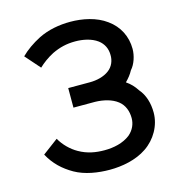

<svg xmlns="http://www.w3.org/2000/svg" viewBox="-114 -865 906 979"><g transform="rotate(-15 339.0 -375.5)"><path d="M72.9 -656.2 141.7 -578.1C162.5 -597.9 188.5 -617.7 220.8 -634.4C260.4 -653.1 296.9 -662.5 343.8 -662.5C382.3 -662.5 428.1 -654.2 460.4 -630.2C486.5 -610.4 500 -582.3 500 -549C501 -520.8 489.6 -489.6 463.5 -470.8C437.5 -451 399 -441.7 362.5 -441.7H247.9V-338.5H362.5C405.2 -337.5 450 -327.1 480.2 -303.1C508.3 -281.2 520.8 -246.9 520.8 -210.4C520.8 -180.2 508.3 -150 481.3 -127.1C443.8 -97.9 393.8 -87.5 344.8 -87.5C300 -87.5 255.2 -94.8 211.5 -119.8C176 -139.6 143.8 -171.9 124 -207.3L41.7 -145.8C70.8 -91.7 111.5 -54.2 162.5 -25C215.6 5.2 284.4 15.6 345.8 15.6C410.4 15.6 485.4 2.1 541.7 -36.5C599 -75 636.5 -140.6 636.5 -208.3C636.5 -258.3 622.9 -304.2 593.8 -337.5C579.2 -360.4 562.5 -378.1 539.6 -393.8C556.2 -410.4 569.8 -427.1 580.2 -446.9C603.1 -471.9 616.7 -514.6 616.7 -550C616.7 -615.6 587.5 -674 533.3 -712.5C481.3 -751 409.4 -765.6 344.8 -765.6C287.5 -765.6 228.1 -755.2 176 -729.2C135.4 -708.3 100 -683.3 72.9 -656.2Z"/></g></svg>

Font: Manrope Semibold
Style: Regular
Weight: 600
Width: 4
Designer: Michael Sharanda
Foundry: Michael Sharanda
Version: Version 2.000;PS 002.000;hotconv 1.0.88;makeotf.lib2.5.64775